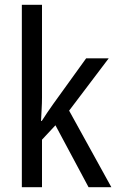

<svg xmlns="http://www.w3.org/2000/svg" viewBox="-20 -780 490 800"><path d="M71 -760V0H155V-198L211 -258L349 0H444L268 -319L433 -537H339L202 -347Q191 -332 177 -311Q163 -290 154 -276H151Q152 -299 153.5 -325Q155 -351 155 -373V-760Z"/></svg>

Font: Noto Sans Display SemiCondensed
Style: Regular
Weight: 400
Width: 4
Designer: Monotype Design team
Foundry: Monotype Imaging Inc.
Version: 1.000